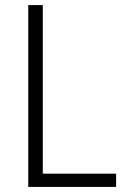

<svg xmlns="http://www.w3.org/2000/svg" viewBox="-20 -734 497 754"><path d="M91 0H436V-52H148V-714H91Z"/></svg>

Font: Noto Sans Khmer SemiCondensed Light
Style: Regular
Weight: 300
Width: 4
Designer: Danh Hong and the Monotype Design Team
Foundry: Monotype Imaging Inc.
Version: Version 2.004